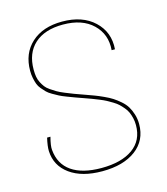

<svg xmlns="http://www.w3.org/2000/svg" viewBox="-104 -752 735 843"><g transform="rotate(-15 264.0 -330.5)"><path d="M257.8 9.8Q165.5 9.8 110.8 -29.8Q56.2 -69.3 53.2 -136.2Q52.2 -157.7 61 -195.8H76.2Q65.9 -156.7 67.9 -138.2Q73.7 -72.3 122.6 -38.6Q171.4 -4.9 257.8 -4.9Q348.6 -4.9 400.4 -41.7Q452.1 -78.6 452.1 -147.9Q452.1 -165 448.5 -180.2Q444.8 -195.3 439.5 -207.5Q434.1 -219.7 424.1 -231.4Q414.1 -243.2 405.3 -251.5Q396.5 -259.8 381.6 -268.8Q366.7 -277.8 355.7 -283.7Q344.7 -289.6 326.7 -296.9Q308.6 -304.2 297.1 -308.6Q285.6 -313 266.1 -319.8Q239.7 -329.1 226.3 -334Q212.9 -338.9 191.2 -347.2Q169.4 -355.5 158.4 -361.3Q147.5 -367.2 131.6 -376.2Q115.7 -385.3 107.7 -393.6Q99.6 -401.9 89.8 -413.3Q80.1 -424.8 75.7 -437Q71.3 -449.2 68.1 -464.8Q64.9 -480.5 64.9 -498Q64.9 -577.1 116.5 -624Q168 -670.9 255.9 -670.9Q348.1 -670.9 401.6 -620.6Q455.1 -570.3 449.2 -493.2H434.1Q439.9 -564.5 391.8 -610.8Q343.8 -657.2 255.9 -657.2Q172.9 -657.2 127 -615.7Q81.1 -574.2 81.1 -499Q81.1 -481.4 83.5 -467Q85.9 -452.6 92.5 -439.9Q99.1 -427.2 106.2 -417.7Q113.3 -408.2 127.2 -398.7Q141.1 -389.2 153.1 -382.1Q165 -375 186.5 -366.2Q208 -357.4 225.3 -350.8Q242.7 -344.2 272 -334Q295.4 -325.7 311 -319.8Q326.7 -314 349.1 -303.7Q371.6 -293.5 386.5 -283.9Q401.4 -274.4 418 -260Q434.6 -245.6 444.1 -230Q453.6 -214.4 460.2 -193.4Q466.8 -172.4 466.8 -148.9Q466.8 -74.7 410.4 -32.5Q354 9.8 257.8 9.8Z"/></g></svg>

Font: Human Sans Thin
Style: Regular
Weight: 100
Designer: Tim Radville
Foundry: Continuum
Version: Version 1.000;FEAKit 1.0